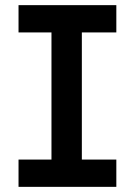

<svg xmlns="http://www.w3.org/2000/svg" viewBox="-20 -719 524 746"><path d="M432 -99V7H52V-99H180V-593H52V-699H432V-593H298V-99Z"/></svg>

Font: Montserrat Alternates
Style: Regular
Weight: 400
Designer: Julieta Ulanovsky
Foundry: Julieta Ulanovsky
Version: Version 2.001